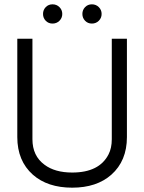

<svg xmlns="http://www.w3.org/2000/svg" viewBox="-20 -859 667 888"><path d="M567 -225Q567 -115 495 -51Q427 9 314 9Q200 9 132 -51Q60 -115 60 -225V-680H130V-215Q130 -138 186 -97Q234 -61 314 -61Q439 -61 482 -145Q497 -174 497 -215V-680H567ZM405 -839Q424 -839 437 -826Q450 -813 450 -794.5Q450 -776 437 -763Q424 -750 405 -750Q386 -750 373.5 -763Q361 -776 361 -794.5Q361 -813 373.5 -826Q386 -839 405 -839ZM223 -839Q242 -839 255 -826Q268 -813 268 -794.5Q268 -776 255 -763Q242 -750 223 -750Q204 -750 191.5 -763Q179 -776 179 -794.5Q179 -813 191.5 -826Q204 -839 223 -839Z"/></svg>

Font: Puffins on Iceburgs
Style: Regular
Weight: 400
Version: Version 1.0